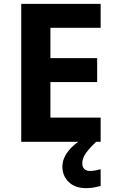

<svg xmlns="http://www.w3.org/2000/svg" viewBox="-20 -734 600 994"><path d="M501 0H90V-714H501V-590H241V-433H483V-309H241V-125H501ZM406 111Q406 131 417 141Q428 151 445 151Q461 151 476 148Q491 145 501 142V229Q485 233 467 236.5Q449 240 425 240Q369 240 336 208.5Q303 177 303 128Q303 99 318 72Q333 45 357.5 22.5Q382 0 413 -17L478 0Q444 32 425 58.5Q406 85 406 111Z"/></svg>

Font: Noto Sans Bamum
Style: Regular
Weight: 400
Designer: Monotype Design Team
Foundry: Monotype Imaging Inc.
Version: Version 2.001